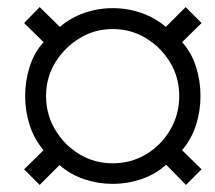

<svg xmlns="http://www.w3.org/2000/svg" viewBox="-20 -620 607 542"><path d="M92 -98 48 -142 103 -196Q76 -228 63.5 -267.5Q51 -307 51 -349Q51 -391 63.5 -431Q76 -471 103 -501L48 -555L92 -600L149 -544Q179 -570 218 -583.5Q257 -597 298 -597Q340 -597 379 -583.5Q418 -570 448 -544L504 -600L549 -555L494 -501Q521 -471 533.5 -431Q546 -391 546 -349Q546 -307 533.5 -267.5Q521 -228 494 -196L549 -142L505 -98L449 -155Q419 -128 379.5 -114.5Q340 -101 298 -101Q257 -101 218 -114Q179 -127 148 -154ZM298 -159Q350 -159 392.5 -184.5Q435 -210 460.5 -253.5Q486 -297 486 -349Q486 -401 460.5 -443.5Q435 -486 392.5 -512Q350 -538 298 -538Q247 -538 204.5 -512Q162 -486 136 -443.5Q110 -401 110 -349Q110 -297 136 -253.5Q162 -210 204.5 -184.5Q247 -159 298 -159Z"/></svg>

Font: Archivo SemiCondensed Light
Style: Italic
Weight: 300
Width: 4
Italic angle: -10°
Designer: Hector Gatti
Foundry: Omnibus-Type
Version: Version 2.001